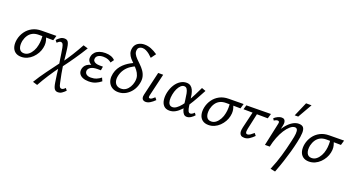

<svg xmlns="http://www.w3.org/2000/svg" viewBox="-57 -1496 4733 2570"><g transform="rotate(20 2309.0 -211.0)"><path d="M171 9Q117 9 83.5 -17.5Q50 -44 39 -89.5Q28 -135 39 -192Q52 -254 88 -304.5Q124 -355 180 -384.5Q236 -414 309 -414L520 -416L500 -347Q440 -348 388 -348.5Q336 -349 293 -349Q243 -349 207 -330.5Q171 -312 148 -277.5Q125 -243 114 -197Q102 -130 121 -89Q140 -48 189 -48Q227 -48 257 -72Q287 -96 308.5 -135.5Q330 -175 338 -220Q342 -236 344 -257Q346 -278 346.5 -300Q347 -322 345.5 -340.5Q344 -359 341 -369L386 -380Q393 -359 402.5 -334.5Q412 -310 415.5 -278.5Q419 -247 410 -205Q402 -165 380.5 -127Q359 -89 327.5 -58Q296 -27 256 -9Q216 9 171 9Z M793 286Q763 286 745.5 263Q728 240 718 175Q711 125 702 66.5Q693 8 688 -49Q681 -92 674.5 -134.5Q668 -177 662 -217.5Q656 -258 649 -295Q641 -336 630.5 -348.5Q620 -361 604 -361Q592 -361 578 -351.5Q564 -342 553 -331L529 -361Q556 -390 580.5 -405.5Q605 -421 637 -421Q658 -421 672.5 -412Q687 -403 696.5 -379Q706 -355 712 -311Q715 -287 718.5 -260.5Q722 -234 725 -205.5Q728 -177 730.5 -149Q733 -121 735 -95Q746 -25 757 37.5Q768 100 782 159Q790 200 800 213Q810 226 826 226Q839 226 853 216.5Q867 207 877 195L901 226Q874 254 849.5 270Q825 286 793 286ZM502 289 436 269Q491 178 558 87Q625 -4 695 -98L713 -38Q653 44 599.5 126.5Q546 209 502 289ZM722 -40 703 -101Q761 -180 812.5 -263Q864 -346 905 -422L971 -402Q918 -315 854 -222.5Q790 -130 722 -40Z M1130 9Q1083 9 1047 -6Q1011 -21 994.5 -50.5Q978 -80 988 -122Q1001 -174 1055 -199Q1109 -224 1190 -224L1186 -191Q1139 -191 1102.5 -206.5Q1066 -222 1049.5 -251Q1033 -280 1044 -321Q1052 -352 1074.5 -375.5Q1097 -399 1133.5 -412Q1170 -425 1216 -425Q1262 -425 1297 -412.5Q1332 -400 1355 -375L1322 -329Q1306 -345 1277 -357Q1248 -369 1208 -369Q1166 -369 1139 -354Q1112 -339 1106 -312Q1101 -290 1111.5 -274Q1122 -258 1145 -250Q1168 -242 1199 -242H1246L1237 -187H1189Q1131 -187 1098.5 -169Q1066 -151 1059 -123Q1053 -90 1075.5 -69.5Q1098 -49 1143 -49Q1188 -49 1223 -64Q1258 -79 1285 -101L1306 -55Q1270 -26 1229 -8.5Q1188 9 1130 9Z M1553 9Q1511 9 1478.5 -6.5Q1446 -22 1425.5 -50.5Q1405 -79 1399 -117Q1393 -155 1403 -201Q1413 -245 1434 -280Q1455 -315 1484 -342.5Q1513 -370 1544 -390Q1575 -410 1603.5 -423Q1632 -436 1653 -443L1675 -403Q1628 -386 1586.5 -357Q1545 -328 1517 -287Q1489 -246 1478 -196Q1468 -150 1477.5 -116.5Q1487 -83 1511.5 -65.5Q1536 -48 1571 -48Q1611 -48 1640.5 -68.5Q1670 -89 1689.5 -122.5Q1709 -156 1717 -195Q1727 -245 1715 -283.5Q1703 -322 1678 -353.5Q1653 -385 1623 -413.5Q1593 -442 1568 -471Q1543 -500 1531 -534.5Q1519 -569 1529 -614Q1541 -662 1580.5 -686.5Q1620 -711 1671 -711Q1719 -711 1764.5 -693Q1810 -675 1858 -642L1807 -572Q1787 -593 1763 -612.5Q1739 -632 1713 -645Q1687 -658 1659 -658Q1636 -658 1617.5 -646Q1599 -634 1595 -612Q1588 -579 1602 -551Q1616 -523 1642.5 -496Q1669 -469 1699 -440.5Q1729 -412 1754 -377.5Q1779 -343 1790 -299.5Q1801 -256 1788 -200Q1775 -139 1740.5 -92Q1706 -45 1657.5 -18Q1609 9 1553 9Z M1943 6Q1923 6 1908.5 -3Q1894 -12 1889 -30.5Q1884 -49 1891 -79L1970 -416H2041L1966 -97Q1962 -78 1964.5 -67.5Q1967 -57 1982 -57Q1995 -57 2010.5 -67.5Q2026 -78 2046 -97L2071 -66Q2037 -32 2005 -13Q1973 6 1943 6Z M2281 7Q2229 7 2200 -23.5Q2171 -54 2164.5 -104.5Q2158 -155 2171 -214Q2186 -277 2216 -324Q2246 -371 2287 -397Q2328 -423 2373 -423Q2409 -423 2432 -406Q2455 -389 2468 -361Q2481 -333 2488 -297.5Q2495 -262 2499 -224Q2505 -180 2510.5 -140.5Q2516 -101 2526.5 -76.5Q2537 -52 2558 -52Q2571 -52 2585.5 -61Q2600 -70 2613 -84L2635 -55Q2616 -32 2587 -13Q2558 6 2529 6Q2501 6 2484.5 -12.5Q2468 -31 2458 -61Q2448 -91 2443 -127.5Q2438 -164 2434 -200Q2428 -251 2420.5 -289Q2413 -327 2399 -348Q2385 -369 2359 -369Q2334 -369 2311.5 -348Q2289 -327 2272 -291.5Q2255 -256 2246 -210Q2237 -162 2240 -126.5Q2243 -91 2259 -71Q2275 -51 2304 -51Q2332 -51 2361 -71.5Q2390 -92 2419 -127.5Q2448 -163 2477 -210.5Q2506 -258 2534 -313Q2562 -368 2590 -427L2647 -406Q2612 -341 2578.5 -280.5Q2545 -220 2510.5 -167.5Q2476 -115 2440 -76Q2404 -37 2364.5 -15Q2325 7 2281 7Z M2838 9Q2784 9 2750.5 -17.5Q2717 -44 2706 -89.5Q2695 -135 2706 -192Q2719 -254 2755 -304.5Q2791 -355 2847 -384.5Q2903 -414 2976 -414L3187 -416L3167 -347Q3107 -348 3055 -348.5Q3003 -349 2960 -349Q2910 -349 2874 -330.5Q2838 -312 2815 -277.5Q2792 -243 2781 -197Q2769 -130 2788 -89Q2807 -48 2856 -48Q2894 -48 2924 -72Q2954 -96 2975.5 -135.5Q2997 -175 3005 -220Q3009 -236 3011 -257Q3013 -278 3013.5 -300Q3014 -322 3012.5 -340.5Q3011 -359 3008 -369L3053 -380Q3060 -359 3069.5 -334.5Q3079 -310 3082.5 -278.5Q3086 -247 3077 -205Q3069 -165 3047.5 -127Q3026 -89 2994.5 -58Q2963 -27 2923 -9Q2883 9 2838 9Z M3348 6Q3316 6 3300 -7Q3284 -20 3279.5 -40Q3275 -60 3277.5 -81Q3280 -102 3284 -119L3353 -409H3414L3352 -125Q3348 -106 3347 -89Q3346 -72 3351.5 -61.5Q3357 -51 3372 -51Q3391 -51 3412.5 -66Q3434 -81 3459 -103L3485 -70Q3452 -37 3419 -15.5Q3386 6 3348 6ZM3209 -350 3227 -412 3576 -416 3556 -347Z M3822 275Q3848 213 3867.5 158.5Q3887 104 3902 52Q3917 0 3931 -54Q3945 -108 3959 -171Q3976 -241 3979 -282Q3982 -323 3972 -341Q3962 -359 3939 -359Q3908 -359 3874 -330Q3840 -301 3808 -251.5Q3776 -202 3750.5 -137Q3725 -72 3710 0H3659Q3683 -102 3718.5 -180Q3754 -258 3796.5 -312Q3839 -366 3884 -393.5Q3929 -421 3972 -421Q4019 -421 4038.5 -397Q4058 -373 4056.5 -321Q4055 -269 4036 -184Q4020 -111 3999.5 -37.5Q3979 36 3952.5 116.5Q3926 197 3891 289ZM3642 0 3712 -325Q3714 -333 3714.5 -342Q3715 -351 3710 -358Q3705 -365 3691 -365Q3679 -365 3665.5 -359.5Q3652 -354 3641 -346L3624 -373Q3649 -395 3676.5 -408Q3704 -421 3729 -421Q3755 -421 3768 -408Q3781 -395 3783.5 -374.5Q3786 -354 3781 -330L3710 0ZM3881 -508 3969 -711H4047L3931 -508Z M4269 9Q4215 9 4181.5 -17.5Q4148 -44 4137 -89.5Q4126 -135 4137 -192Q4150 -254 4186 -304.5Q4222 -355 4278 -384.5Q4334 -414 4407 -414L4618 -416L4598 -347Q4538 -348 4486 -348.5Q4434 -349 4391 -349Q4341 -349 4305 -330.5Q4269 -312 4246 -277.5Q4223 -243 4212 -197Q4200 -130 4219 -89Q4238 -48 4287 -48Q4325 -48 4355 -72Q4385 -96 4406.5 -135.5Q4428 -175 4436 -220Q4440 -236 4442 -257Q4444 -278 4444.5 -300Q4445 -322 4443.5 -340.5Q4442 -359 4439 -369L4484 -380Q4491 -359 4500.5 -334.5Q4510 -310 4513.5 -278.5Q4517 -247 4508 -205Q4500 -165 4478.5 -127Q4457 -89 4425.5 -58Q4394 -27 4354 -9Q4314 9 4269 9Z"/></g></svg>

Font: Ysabeau Infant Medium
Style: Italic
Weight: 500
Italic angle: -12°
Designer: Christian Thalmann (Catharsis Fonts)
Version: Version 2.001;gftools[0.9.30]; featfreeze: ss01,ss02,lnum